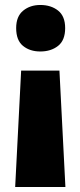

<svg xmlns="http://www.w3.org/2000/svg" viewBox="-20 -583 323 772"><path d="M242 -470Q242 -421 213.5 -398.5Q185 -376 142 -376Q100 -376 72.5 -398.5Q45 -421 45 -470Q45 -517 73 -540Q101 -563 142 -563Q185 -563 213.5 -540.5Q242 -518 242 -470ZM65 -299H219L243 169H41Z"/></svg>

Font: Noto Sans Lao Looped SemiCondensed Black
Style: Regular
Weight: 900
Width: 4
Designer: Mark Frömberg, Ben Mitchell
Foundry: The Fontpad Ltd
Version: Version 1.002; ttfautohint (v1.8.4.7-5d5b)